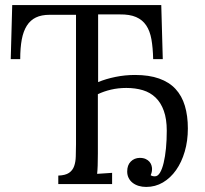

<svg xmlns="http://www.w3.org/2000/svg" viewBox="-20 -720 801 751"><path d="M363.8 -398.9Q394.5 -411.6 431.9 -419.2Q469.2 -426.8 508.3 -426.8Q563 -426.8 602.3 -412.8Q641.6 -398.9 666.5 -372.1Q691.4 -345.2 703.1 -306.2Q714.8 -267.1 714.8 -217.3Q714.8 -168.9 702.6 -127.2Q690.4 -85.4 668.7 -54.7Q647 -23.9 617.2 -6.3Q587.4 11.2 551.8 11.2Q536.1 11.2 522.5 7.1Q508.8 2.9 498.8 -4.9Q488.8 -12.7 483.2 -23.9Q477.5 -35.2 477.5 -49.3Q477.5 -74.2 491.5 -88.1Q505.4 -102.1 526.4 -102.5Q540.5 -102.5 549.8 -98.1Q559.1 -93.8 564.7 -87.2Q570.3 -80.6 572.5 -73Q574.7 -65.4 574.7 -59.6Q574.7 -52.7 573.5 -47.1Q572.3 -41.5 569.3 -34.7Q575.2 -30.3 585.9 -30.3Q597.2 -30.3 605.7 -44.4Q614.3 -58.6 620.1 -83Q626 -107.4 629.2 -139.9Q632.3 -172.4 632.3 -209Q632.3 -254.4 620.8 -286.4Q609.4 -318.4 588.6 -338.4Q567.9 -358.4 538.8 -367.2Q509.8 -376 474.1 -376Q442.4 -376 414.3 -369.4Q386.2 -362.8 362.8 -351.6V-119.1Q362.8 -65.4 359.9 -40L418.5 -43.9V0H208V-33.2Q235.8 -34.2 250 -43.9Q264.2 -53.7 270 -70.1Q275.9 -86.4 276.4 -108.4Q276.9 -130.4 277.3 -155.8V-662.1H173.8Q142.1 -662.1 120.4 -651.6Q98.6 -641.1 85 -619.6Q71.3 -598.1 65.2 -565.7Q59.1 -533.2 59.1 -488.8H22L27.8 -700.2H610.8L616.7 -488.8H579.1Q578.1 -533.2 572.3 -566.2Q566.4 -599.1 551.8 -620.8Q537.1 -642.6 512.2 -653.3Q487.3 -664.1 448.7 -663.6H363.8Z"/></svg>

Font: Lora
Style: Regular
Weight: 400
Designer: Olga Karpushina, Alexei Vanyashin
Foundry: Cyreal (www.cyreal.org, a@cyreal.org)
Version: Version 1.014